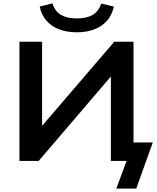

<svg xmlns="http://www.w3.org/2000/svg" viewBox="-20 -952 930 1136"><path d="M668 164 729 0H636V-543L663 -531L209 0H95V-705H229V-164L202 -176L656 -705H770V-109H884L786 164ZM434 -761Q375 -761 329.5 -778.5Q284 -796 254.5 -830Q225 -864 215 -913L290 -932Q306 -884 341.5 -863.5Q377 -843 434 -843Q492 -843 527.5 -863.5Q563 -884 579 -931L654 -913Q636 -837 578.5 -799Q521 -761 434 -761Z"/></svg>

Font: Nunito Sans 10pt SemiExpanded
Style: Bold
Weight: 700
Width: 6
Designer: Vernon Adams
Foundry: Vernon Adams
Version: Version 3.101;gftools[0.9.27]